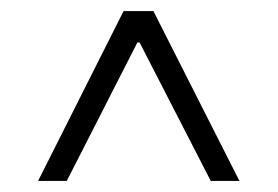

<svg xmlns="http://www.w3.org/2000/svg" viewBox="-20 -809 503 348"><path d="M204 -789H258L414 -481H362L233 -732H229L101 -481H49Z"/></svg>

Font: Encode Sans Normal
Style: Light
Weight: 300
Designer: Pablo Impallari, Andres Torresi
Foundry: Pablo Impallari, Andres Torresi
Version: Version 1.000; ttfautohint (v1.00) -l 8 -r 50 -G 200 -x 14 -